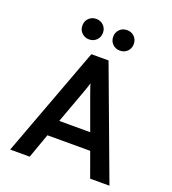

<svg xmlns="http://www.w3.org/2000/svg" viewBox="-160 -1027 1023 1145"><g transform="rotate(20 352.0 -454.0)"><path d="M37 0 297.5 -700H406.5L667 0H544.5L488 -156H216.5L161 0ZM253.5 -260.5H450L373 -472Q370 -480.5 366 -492Q362 -503.5 358 -514.8Q354 -526 352 -535Q349.5 -526 345.8 -514.8Q342 -503.5 338 -492Q334 -480.5 331 -472ZM449.5 -778Q421.5 -778 402.8 -796.5Q384 -815 384 -843Q384 -871 402.8 -889.5Q421.5 -908 449.5 -908Q477.5 -908 496 -889.5Q514.5 -871 514.5 -843Q514.5 -815 496 -796.5Q477.5 -778 449.5 -778ZM253.5 -778Q226 -778 207.2 -796.5Q188.5 -815 188.5 -843Q188.5 -871 207.2 -889.5Q226 -908 253.5 -908Q281.5 -908 300.2 -889.5Q319 -871 319 -843Q319 -815 300.2 -796.5Q281.5 -778 253.5 -778Z"/></g></svg>

Font: Overpass SemiBold
Style: Regular
Weight: 600
Designer: Delve Withrington, Dave Bailey, Thomas Jockin
Foundry: Delve Fonts LLC
Version: Version 4.000